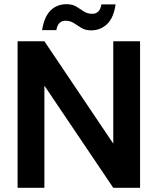

<svg xmlns="http://www.w3.org/2000/svg" viewBox="-20 -897 753 917"><path d="M64 0V-700H192L521 -211V-700H649V0H521L192 -488V0ZM415 -752Q388 -752 369 -763.5Q350 -775 333 -786.5Q316 -798 292 -798Q257 -798 249 -753H181Q191 -817 221.5 -847Q252 -877 298 -877Q326 -877 344.5 -865.5Q363 -854 380.5 -842.5Q398 -831 421 -831Q438 -831 449.5 -842Q461 -853 464 -876H532Q523 -812 491.5 -782Q460 -752 415 -752Z"/></svg>

Font: Rethink Sans
Style: Bold
Weight: 700
Designer: The Rethink Sans project authors (Hans Thiessen). DM Sans designed by Colophon Foundry.
Foundry: Rethink Communications LLC
Version: Version 1.001